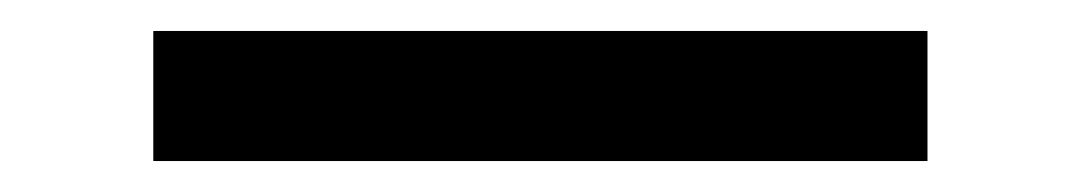

<svg xmlns="http://www.w3.org/2000/svg" viewBox="-20 -20 697 124"><path d="M79 0H579V84H79Z"/></svg>

Font: Oakes Grotesk
Style: Bold
Weight: 600
Designer: Samuel Oakes
Foundry: Samuel Oakes
Version: Version 1.000;PS 001.000;hotconv 1.0.88;makeotf.lib2.5.64775